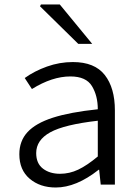

<svg xmlns="http://www.w3.org/2000/svg" viewBox="-20 -821 614 854"><path d="M66 -135Q66 -194 102.5 -233.5Q139 -273 215 -297.5Q291 -322 415 -335Q415 -395 389 -438Q363 -481 293 -481Q212 -481 122 -425L90 -474Q133 -505 189 -525Q245 -545 304 -545Q401 -545 446 -487.5Q491 -430 491 -330V0H428L421 -66H419Q319 13 228 13Q158 13 112 -26Q66 -65 66 -135ZM415 -125V-284Q266 -267 203.5 -232.5Q141 -198 141 -140Q141 -94 171 -71Q201 -48 247 -48Q289 -48 328 -66.5Q367 -85 415 -125ZM158 -793 162 -801H246L390 -626H328Z"/></svg>

Font: Nebula Sans Book
Style: Regular
Weight: 400
Designer: Paul D. Hunt for Adobe (as Source Sans)
Foundry: Nebula Entertainment & Broadcasting LLC
Version: Version 1.010